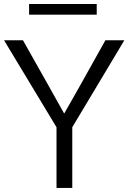

<svg xmlns="http://www.w3.org/2000/svg" viewBox="-24 -931 636 951"><path d="M0 0ZM120.1 -858.4V-911.1H455.1V-858.4ZM-3.9 -731.4H89.8L215.8 -507.8Q259.8 -429.7 293 -370.1H294.9Q309.6 -396.5 339.8 -449.2Q370.1 -502 373 -507.8L498 -731.4H591.8L334 -300.8V0H255.9V-300.8Z"/></svg>

Font: Batunionen A1
Style: Regular
Weight: 400
Designer: HanYang I&C Co.,Ltd.
Foundry: HanYang I&C Co.,Ltd.
Version: Version 2.50; ttfautohint (v1.6)